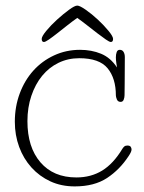

<svg xmlns="http://www.w3.org/2000/svg" viewBox="-20 -660 513 686"><path d="M398 -419Q397 -425 395.5 -435.5Q394 -446 394 -455Q394 -466 397 -474Q400 -482 408 -482Q417 -482 421.5 -474.5Q426 -467 426 -456Q426 -396 425.5 -363.5Q425 -331 425 -320Q425 -312 422 -304Q419 -296 411 -296Q401 -296 397.5 -305Q394 -314 394 -319Q394 -380 364.5 -416Q335 -452 263 -452Q223 -452 189 -435.5Q155 -419 130.5 -389Q106 -359 92 -317.5Q78 -276 78 -227Q78 -134 124.5 -80Q171 -26 253 -26Q305 -26 345 -50.5Q385 -75 417 -128Q420 -133 424 -136.5Q428 -140 435 -140Q444 -140 447 -135.5Q450 -131 450 -126Q450 -118 440 -103Q408 -54 362.5 -24Q317 6 247 6Q199 6 160 -12Q121 -30 92.5 -61.5Q64 -93 48.5 -135Q33 -177 33 -225Q33 -279 50.5 -326Q68 -373 99 -407.5Q130 -442 173 -462Q216 -482 266 -482Q307 -482 341 -468Q375 -454 398 -419ZM376 -510Q371 -510 358 -519Q345 -528 328 -541Q311 -554 292 -569Q273 -584 256 -596Q239 -584 220 -569Q201 -554 184.5 -541Q168 -528 155 -519Q142 -510 137 -510Q129 -510 129 -521Q129 -530 145.5 -550Q162 -570 184 -590Q206 -610 226.5 -625Q247 -640 256 -640Q265 -640 286.5 -625Q308 -610 329.5 -590Q351 -570 367.5 -550Q384 -530 384 -521Q384 -510 376 -510Z"/></svg>

Font: Life Savers
Style: Regular
Weight: 400
Designer: Pablo Impallari, Rodrigo Fuenzalida, Brenda Gallo
Foundry: Pablo Impallari, Rodrigo Fuenzalida, Brenda Gallo
Version: Version 3.001; ttfautohint (v0.95) -l 8 -r 50 -G 200 -x 14 -